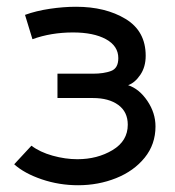

<svg xmlns="http://www.w3.org/2000/svg" viewBox="-20 -538 518 568"><path d="M22 -52 73 -107Q98 -88 135.5 -77.5Q173 -67 209 -67Q268 -67 313 -94Q358 -121 358 -169Q358 -207 330 -227.5Q302 -248 255 -248H150V-320H255Q287 -320 308.5 -328Q330 -336 330 -366Q330 -402 293.5 -422Q257 -442 196 -442Q131 -442 76 -422L54 -494Q87 -506 127.5 -512Q168 -518 205 -518Q292 -518 351.5 -482Q411 -446 411 -373Q411 -340 395 -316.5Q379 -293 359 -286Q392 -275 416 -239.5Q440 -204 440 -164Q440 -111 408 -71.5Q376 -32 323.5 -11Q271 10 211 10Q155 10 103.5 -7.5Q52 -25 22 -52Z"/></svg>

Font: Bellota
Style: Bold
Weight: 700
Designer: Kemie Guaida
Foundry: Kemie Guaida
Version: Version 4.001